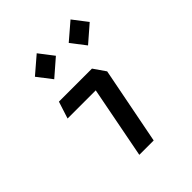

<svg xmlns="http://www.w3.org/2000/svg" viewBox="-219 -927 1058 1058"><g transform="rotate(-45 310.0 -398.0)"><path d="M249.5 0H361.5L449.5 -450.5L401 -520.5H143.5L111.5 -421H331ZM147 -711 212.5 -626 310.5 -711 245.5 -795.5ZM410.5 -711 476 -626 574 -711 509 -795.5Z"/></g></svg>

Font: Monaspace Krypton Medium
Style: Italic
Weight: 500
Italic angle: -11°
Designer: Riley Cran & the Lettermatic Team
Foundry: Lettermatic
Version: Version 1.101 (Monaspace Krypton)